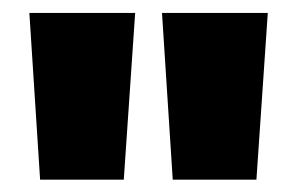

<svg xmlns="http://www.w3.org/2000/svg" viewBox="-20 -680 470 304"><path d="M176 -395.5H43.5L26.5 -659.5H194ZM386 -395.5H253.5L236.5 -659.5H404Z"/></svg>

Font: Anek Telugu ExtraBold
Style: Regular
Weight: 800
Designer: Omkar Bhoir (Telugu), Yesha Goshar (Latin)
Foundry: Ek Type
Version: Version 1.003